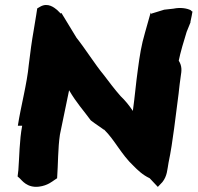

<svg xmlns="http://www.w3.org/2000/svg" viewBox="-20 -750 776 753"><path d="M67 -257C56 -200 56 -133 52 -83L49 -58L58 -50C65 -44 86 -12 133 -18C167 -22 187 -40 192 -43L204 -51C208 -106 207 -169 215 -222C216 -227 251 -396 251 -396C281 -345 306 -319 336 -278C355 -263 372 -253 388 -241C388 -241 389 -242 389 -242C389 -242 389 -241 389 -241C430 -201 455 -145 504 -99C519 -84 539 -64 567 -51L599 -17L617 -36C636 -60 636 -85 641 -112C650 -154 657 -202 663 -247C669 -293 675 -342 681 -387V-388C683 -409 686 -430 689 -452C692 -471 695 -490 681 -512C686 -539 703 -597 712 -625L727 -662V-665C731 -681 733 -695 735 -706L736 -702L728 -710C714 -717 689 -722 660 -716L624 -712L572 -696L571 -701C566 -682 558 -656 549 -623C534 -572 528 -532 521 -480C513 -424 509 -372 501 -315C487 -336 471 -356 453 -373C430 -399 409 -427 387 -456C353 -497 315 -558 280 -602C260 -634 241 -667 221 -699L218 -697L204 -711C193 -720 168 -741 138 -724L126 -717L122 -691C116 -650 108 -611 102 -567C99 -542 96 -521 93 -497C86 -421 62 -335 50 -257Z"/></svg>

Font: Hussar Pisanka
Style: BlkKur
Weight: 700
Designer: Robert Jablonski
Foundry: Cannot Into Space Fonts
Version: Version 1.070